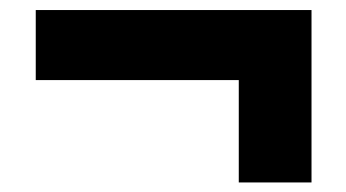

<svg xmlns="http://www.w3.org/2000/svg" viewBox="-20 -472 706 392"><path d="M467.5 -99.5V-308.5H53V-451.5H616V-99.5Z"/></svg>

Font: Encode Sans SC ExtraBold
Style: Regular
Weight: 800
Version: Version 3.002